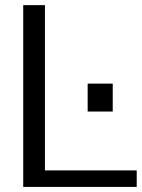

<svg xmlns="http://www.w3.org/2000/svg" viewBox="-20 -735 558 755"><path d="M71.3 0V-714.8H156.7V-64.9H517.6V0ZM324.7 -296.4V-406.2H423.3V-296.4Z"/></svg>

Font: Pontano Sans
Style: Regular
Weight: 400
Designer: Vernon Adams
Foundry: Vernon Adams
Version: Version 2.001